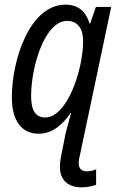

<svg xmlns="http://www.w3.org/2000/svg" viewBox="-20 -566 509 827"><path d="M331 241C357 241 381 235 394 230V163C385 168 370 172 353 172C335 172 319 163 319 137C319 124 322 110 326 94L459 -536H393L368 -464H366C351 -514 319 -546 262 -546C108 -546 31 -308 31 -147C31 -44 75 10 146 10C202 10 246 -24 284 -79H286C277 -47 268 -12 263 7L245 97C241 116 238 135 238 153C238 210 274 241 331 241ZM175 -60C134 -60 114 -89 114 -152C114 -280 173 -476 269 -476C315 -476 338 -442 338 -390C338 -264 269 -60 175 -60Z"/></svg>

Font: Noto Sans Condensed
Style: Italic
Weight: 400
Width: 3
Italic angle: -12°
Designer: Monotype Design Team
Foundry: Monotype Imaging Inc.
Version: Version 2.013